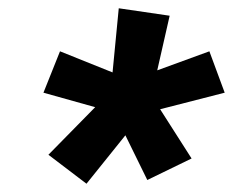

<svg xmlns="http://www.w3.org/2000/svg" viewBox="-20 -845 563 464"><path d="M189 -401 97 -471 210 -586 85 -621 125 -721 252 -670 267 -825 390 -807 360 -675 486 -721 523 -621 367 -581 443 -462 336 -410 283 -518Z"/></svg>

Font: Iosevka Term Curly Extrabold
Style: Italic
Weight: 800
Italic angle: -9°
Designer: Belleve Invis
Foundry: Belleve Invis
Version: Version 32.3.0